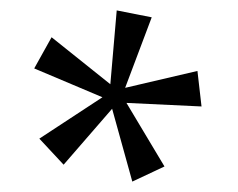

<svg xmlns="http://www.w3.org/2000/svg" viewBox="-20 -662 455 367"><path d="M221.7 -465.3 294.4 -343.8 232.9 -314.9 194.3 -454.1 101.6 -347.2 55.2 -397 175.8 -476.1 45.4 -531.2 78.6 -590.8 190.9 -501 203.1 -642.1 270 -628.9 219.2 -494.1 357.4 -526.4 365.2 -458.5Z"/></svg>

Font: Molengo
Style: Regular
Weight: 400
Designer: moyogo
Foundry: moyogo
Version: Version 0.11; ttfautohint (v0.8) -G 32 -r 16 -x